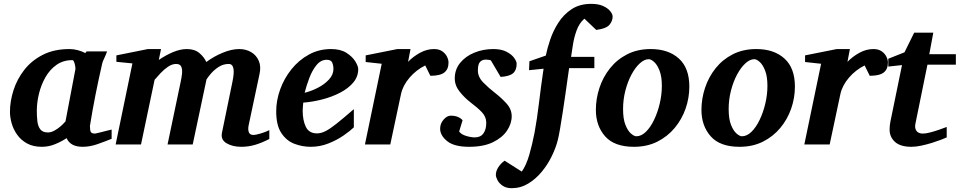

<svg xmlns="http://www.w3.org/2000/svg" viewBox="-20 -757 5028 1006"><path d="M199.2 12.2Q153.3 12.2 121.3 -5.6Q89.4 -23.4 69.6 -51.5Q49.8 -79.6 41 -111.3Q32.2 -143.1 32.2 -170.9Q32.2 -226.6 50.8 -284.4Q69.3 -342.3 107.4 -391.1Q145.5 -439.9 204.6 -470Q263.7 -500 344.2 -500Q365.7 -500 387.7 -494.1Q409.7 -488.3 426.8 -479L434.1 -487.8H541Q536.1 -472.7 526.9 -453.1Q517.6 -433.6 516.1 -426.8Q497.1 -344.2 480.7 -262Q464.4 -179.7 451.2 -97.2Q451.2 -74.7 455.6 -65.9Q460 -57.1 478 -57.1Q480 -57.1 491.9 -60.1Q503.9 -63 519.5 -66.9Q535.2 -70.8 548.3 -74.2Q561.5 -77.6 564.9 -78.1V-29.8Q531.7 -16.1 491.5 -2Q451.2 12.2 413.1 12.2Q348.6 12.2 329.1 -33.2Q302.7 -15.6 269 -1.7Q235.4 12.2 199.2 12.2ZM231 -63Q247.6 -63 265.4 -72.8Q283.2 -82.5 298.6 -96.2Q314 -109.9 323.2 -121.1L375 -394Q376 -397 374.3 -408.7Q372.6 -420.4 368.7 -431.2Q364.7 -441.9 358.9 -441.9Q311 -441.9 275.9 -417Q240.7 -392.1 218 -352.1Q195.3 -312 184.1 -265.9Q172.9 -219.7 172.9 -176.8Q172.9 -147.9 175.8 -121.8Q178.7 -95.7 191.2 -79.3Q203.6 -63 231 -63Z M1391.1 -28.8Q1353.5 -9.3 1317.9 1.5Q1282.2 12.2 1243.7 12.2Q1198.2 12.2 1166.7 -6.6Q1135.3 -25.4 1143.1 -62L1197.8 -328.1Q1217.8 -421.9 1178.7 -421.9Q1149.4 -421.9 1125.5 -406.2Q1101.6 -390.6 1085.2 -371.3Q1068.8 -352.1 1062 -340.8L989.7 0H857.9L926.8 -329.1Q931.2 -348.6 933.6 -370.1Q936 -391.6 930.2 -406.7Q924.3 -421.9 902.8 -421.9Q881.8 -421.9 860.8 -407.7Q839.8 -393.6 821.5 -374Q803.2 -354.5 790 -338.9L718.8 0H585.9L673.8 -424.8L589.8 -433.1V-466.8L754.9 -500H823.7L812 -442.9Q848.1 -467.8 886.5 -483.9Q924.8 -500 959 -500Q1000 -500 1024.9 -478.8Q1049.8 -457.5 1061 -432.1Q1100.1 -461.4 1147 -480.7Q1193.8 -500 1232.9 -500Q1268.6 -500 1295.9 -483.9Q1323.2 -467.8 1335.9 -438.2Q1348.6 -408.7 1339.8 -369.1L1282.7 -100.1Q1278.3 -79.1 1283.7 -64.5Q1289.1 -49.8 1308.1 -49.8Q1318.4 -49.8 1344.2 -57.1Q1370.1 -64.5 1391.1 -75.2Z M1856.9 -395Q1856.9 -355.5 1831.1 -324.7Q1805.2 -293.9 1762.7 -271.7Q1720.2 -249.5 1669.4 -236.3Q1618.7 -223.1 1568.8 -219.2Q1568.4 -210 1567.1 -198.2Q1565.9 -186.5 1565.9 -178.2Q1565.9 -126.5 1582.5 -92.3Q1599.1 -58.1 1641.1 -58.1Q1662.6 -58.1 1686 -70.1Q1709.5 -82 1744.4 -109.9Q1779.3 -137.7 1834 -185.1V-89.8Q1814.5 -70.8 1779.8 -46.9Q1745.1 -22.9 1700.9 -5.4Q1656.7 12.2 1607.9 12.2Q1564.5 12.2 1522.9 -3.4Q1481.4 -19 1454.3 -59.6Q1427.2 -100.1 1427.2 -173.8Q1427.2 -231 1448 -288.6Q1468.8 -346.2 1507.1 -394Q1545.4 -441.9 1598.1 -470.9Q1650.9 -500 1714.8 -500Q1764.2 -500 1795.4 -480Q1826.7 -460 1841.8 -435.1Q1856.9 -410.2 1856.9 -395ZM1727.1 -396Q1727.1 -413.1 1720.9 -428.5Q1714.8 -443.8 1691.9 -443.8Q1661.1 -443.8 1638.4 -416Q1615.7 -388.2 1600.6 -347.9Q1585.4 -307.6 1576.2 -271Q1610.8 -279.3 1645.5 -297.1Q1680.2 -314.9 1703.6 -340.3Q1727.1 -365.7 1727.1 -396Z M2330.1 -429.2Q2330.1 -394.5 2308.1 -377.2Q2286.1 -359.9 2234.9 -359.9L2208 -414.1Q2160.6 -390.6 2125.7 -349.9Q2090.8 -309.1 2081.1 -264.2L2024.9 0H1892.1L1980 -422.9L1896 -432.1V-466.8L2062 -500H2130.9L2118.2 -433.1Q2145 -460.9 2180.9 -480.5Q2216.8 -500 2253.9 -500Q2280.3 -500 2297.1 -488.3Q2314 -476.6 2322 -460.2Q2330.1 -443.8 2330.1 -429.2Z M2687 -422.9Q2687 -389.2 2668 -373Q2648.9 -356.9 2603 -354L2551.8 -440.9Q2548.3 -441.9 2541.3 -443.4Q2534.2 -444.8 2525.9 -444.8Q2506.8 -444.8 2495.4 -432.9Q2483.9 -420.9 2483.9 -387.7Q2483.9 -353.5 2512.2 -324.7Q2540.5 -295.9 2572.8 -271Q2606.9 -244.6 2634 -214.6Q2661.1 -184.6 2661.1 -147.9Q2661.1 -109.4 2636.5 -72.5Q2611.8 -35.6 2562.5 -11.7Q2513.2 12.2 2438 12.2Q2359.4 12.2 2322.8 -17.6Q2286.1 -47.4 2286.1 -83Q2286.1 -109.4 2304 -130.1Q2321.8 -150.9 2341.8 -150.9Q2363.8 -150.9 2379.2 -144.3Q2394.5 -137.7 2403.8 -127L2385.7 -67.9Q2396.5 -52.7 2422.1 -44.9Q2447.8 -37.1 2467.8 -37.1Q2498 -37.1 2512.9 -57.9Q2527.8 -78.6 2527.8 -113.8Q2527.8 -144.5 2505.4 -168.5Q2482.9 -192.4 2445.8 -220.2Q2414.6 -244.1 2388.7 -276.4Q2362.8 -308.6 2362.8 -346.2Q2362.8 -393.1 2391.1 -427.7Q2419.4 -462.4 2465.6 -481.2Q2511.7 -500 2564.9 -500Q2606.4 -500 2633.5 -486.1Q2660.6 -472.2 2673.8 -453.9Q2687 -435.5 2687 -422.9Z M3189.9 -669.9Q3189.9 -647.5 3173.6 -627.4Q3157.2 -607.4 3104 -600.1L3042 -659.2Q3014.6 -635.3 3001 -597.2Q2987.3 -559.1 2981.7 -521Q2976.1 -482.9 2972.2 -459H3094.2V-399.9H2961.9Q2959.5 -383.3 2954.3 -346.9Q2949.2 -310.5 2942.6 -264.2Q2936 -217.8 2928.7 -170.7Q2921.4 -123.5 2914.8 -84.5Q2908.2 -45.4 2902.8 -23.9Q2893.1 15.6 2871.8 59.8Q2850.6 104 2819.1 142.3Q2787.6 180.7 2747.8 204.8Q2708 229 2661.1 229Q2632.8 229 2614.3 216.6Q2595.7 204.1 2586.9 187.5Q2578.1 170.9 2578.1 159.2Q2578.1 139.2 2591.1 119.1Q2604 99.1 2624 85L2713.9 142.1Q2737.3 108.9 2753.2 54.2Q2769 -0.5 2781.2 -64Q2793.9 -132.8 2804 -217.3Q2814 -301.8 2828.1 -397L2752 -389.2L2753.9 -436L2839.8 -465.8Q2847.2 -502.9 2862.8 -549.3Q2878.4 -595.7 2905.8 -638.4Q2933.1 -681.2 2975.3 -709Q3017.6 -736.8 3078.1 -736.8Q3115.2 -736.8 3139.9 -725.6Q3164.6 -714.4 3177.2 -698.7Q3189.9 -683.1 3189.9 -669.9Z M3591.8 -303.2Q3591.8 -244.1 3572.3 -188Q3552.7 -131.8 3515.1 -86.7Q3477.5 -41.5 3423.8 -14.6Q3370.1 12.2 3301.8 12.2Q3199.2 12.2 3150.6 -42.7Q3102.1 -97.7 3102.1 -181.2Q3102.1 -239.7 3120.8 -296.6Q3139.6 -353.5 3176.3 -399.4Q3212.9 -445.3 3266.6 -472.7Q3320.3 -500 3389.6 -500Q3481.9 -500 3536.9 -450.4Q3591.8 -400.9 3591.8 -303.2ZM3447.8 -307.1Q3447.8 -356 3435.8 -386.7Q3423.8 -417.5 3407.7 -432.1Q3391.6 -446.8 3378.9 -446.8Q3356 -446.8 3332.3 -425Q3308.6 -403.3 3288.8 -366.5Q3269 -329.6 3256.8 -282.7Q3244.6 -235.8 3244.6 -185.1Q3244.6 -133.8 3257.1 -102.5Q3269.5 -71.3 3286.1 -57.1Q3302.7 -43 3314 -43Q3340.3 -43 3364.3 -66.4Q3388.2 -89.8 3407 -128.9Q3425.8 -168 3436.8 -214.6Q3447.8 -261.2 3447.8 -307.1Z M4145 -303.2Q4145 -244.1 4125.5 -188Q4106 -131.8 4068.4 -86.7Q4030.8 -41.5 3977.1 -14.6Q3923.3 12.2 3855 12.2Q3752.4 12.2 3703.9 -42.7Q3655.3 -97.7 3655.3 -181.2Q3655.3 -239.7 3674.1 -296.6Q3692.9 -353.5 3729.5 -399.4Q3766.1 -445.3 3819.8 -472.7Q3873.5 -500 3942.9 -500Q4035.2 -500 4090.1 -450.4Q4145 -400.9 4145 -303.2ZM4001 -307.1Q4001 -356 3989 -386.7Q3977.1 -417.5 3960.9 -432.1Q3944.8 -446.8 3932.1 -446.8Q3909.2 -446.8 3885.5 -425Q3861.8 -403.3 3842 -366.5Q3822.3 -329.6 3810.1 -282.7Q3797.9 -235.8 3797.9 -185.1Q3797.9 -133.8 3810.3 -102.5Q3822.8 -71.3 3839.4 -57.1Q3856 -43 3867.2 -43Q3893.6 -43 3917.5 -66.4Q3941.4 -89.8 3960.2 -128.9Q3979 -168 3990 -214.6Q4001 -261.2 4001 -307.1Z M4632.3 -429.2Q4632.3 -394.5 4610.4 -377.2Q4588.4 -359.9 4537.1 -359.9L4510.3 -414.1Q4462.9 -390.6 4428 -349.9Q4393.1 -309.1 4383.3 -264.2L4327.1 0H4194.3L4282.2 -422.9L4198.2 -432.1V-466.8L4364.3 -500H4433.1L4420.4 -433.1Q4447.3 -460.9 4483.2 -480.5Q4519 -500 4556.2 -500Q4582.5 -500 4599.4 -488.3Q4616.2 -476.6 4624.3 -460.2Q4632.3 -443.8 4632.3 -429.2Z M4988.3 -418H4839.4L4776.4 -108.9Q4771.5 -85.9 4781.7 -71.5Q4792 -57.1 4815.4 -57.1Q4831.1 -57.1 4854.2 -63.2Q4877.4 -69.3 4900.9 -77.4Q4924.3 -85.4 4940.4 -91.8V-37.1Q4932.1 -33.2 4911.4 -25.1Q4890.6 -17.1 4863.3 -8.5Q4835.9 0 4807.4 6.1Q4778.8 12.2 4755.4 12.2Q4697.8 12.2 4669.4 -13.4Q4641.1 -39.1 4641.1 -78.1Q4641.1 -87.9 4642.1 -97.7Q4643.1 -107.4 4645 -118.2L4706.1 -416L4634.3 -408.2V-449.2L4719.2 -482.9L4770 -585.9H4870.1L4849.1 -473.1H4988.3Z"/></svg>

Font: Charis
Style: Bold Italic
Weight: 700
Italic angle: -11°
Designer: Walt Agee, Miriam Martin, Annie Olsen, Victor Gaultney, Lorna Priest, Alan Ward, Bob Hallissy, Martin Hosken, Sharon Cor
Foundry: SIL Global
Version: Version 7.000